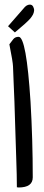

<svg xmlns="http://www.w3.org/2000/svg" viewBox="-20 -829 197 850"><path d="M21.5 -632.8Q30.3 -644.5 38.6 -655.3Q46.9 -666 62.5 -666Q96.7 -666 115.2 -377.9Q125 -210.9 125 -43.9Q125 1 62.5 1L54.7 0Q54.7 -50.8 51.8 -129.9Q48.8 -209 47.4 -267.6Q45.9 -326.2 43.9 -378.9Q42 -431.6 40 -473.1Q38.1 -514.6 37.6 -534.7Q37.1 -554.7 21.5 -632.8ZM83 -790Q96.7 -808.6 112.3 -808.6Q122.1 -808.6 127 -799.3Q131.8 -790 130.9 -781.2Q129.9 -772.5 126 -764.6Q122.1 -756.8 113.3 -746.1Q96.7 -727.5 45.9 -685.5L15.6 -712.9Z"/></svg>

Font: Architects Daughter
Style: Regular
Weight: 400
Designer: Kimberly Geswein
Foundry: Kimberly Geswein
Version: Version 1.002 2010